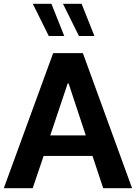

<svg xmlns="http://www.w3.org/2000/svg" viewBox="-20 -988 713 1008"><path d="M475.8 -798.9 408.3 -968.1H310.6L394.4 -798.9ZM317.4 -798.9 249.9 -968.1H152.2L236.1 -798.9ZM209.1 -169.4H465.6L521.8 0H673.4L415.1 -709.1H259.1L0 0H151.6ZM335.3 -549.8H340.2L430.4 -277H243.8Z"/></svg>

Font: Estedad VF
Style: Regular
Weight: 100
Designer: Amin Abedi
Version: Version 7.3